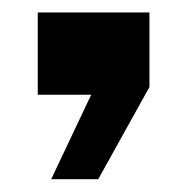

<svg xmlns="http://www.w3.org/2000/svg" viewBox="-20 -148 292 300"><path d="M60 132 122.5 0H39V-128.5H213.5V-12L133.5 132Z"/></svg>

Font: Big Shoulders
Style: Bold
Weight: 700
Designer: Patric King
Foundry: XO Type Co
Version: Version 2.002